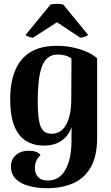

<svg xmlns="http://www.w3.org/2000/svg" viewBox="-20 -774 587 1018"><path d="M229 224Q179 224 135 212.5Q91 201 64.5 175.5Q38 150 38 109Q38 71 64.5 48Q91 25 132 25Q177 25 195 48Q180 61 172.5 79Q165 97 165 117Q165 135 172 150Q179 165 194 174Q209 183 233 183Q296 183 327.5 125Q359 67 359 -25Q359 -39 359 -60.5Q359 -82 360 -100Q343 -53 305.5 -27.5Q268 -2 212 -2Q160 -2 119.5 -26Q79 -50 56.5 -104.5Q34 -159 34 -249Q34 -298 42.5 -341Q51 -384 69 -419Q87 -454 115.5 -479Q144 -504 185 -517.5Q226 -531 280 -531Q324 -531 363.5 -523Q403 -515 437 -500.5Q471 -486 495 -465V-44Q495 55 460.5 114Q426 173 366 198.5Q306 224 229 224ZM254 -65Q280 -65 299 -77.5Q318 -90 331 -113.5Q344 -137 351 -171.5Q358 -206 358 -249L359 -464Q346 -474 327 -479.5Q308 -485 288 -485Q255 -485 234 -468Q213 -451 201.5 -419Q190 -387 185 -340.5Q180 -294 180 -235Q180 -141 195.5 -103Q211 -65 254 -65ZM155 -574Q147 -574 132 -579.5Q117 -585 116 -589L247 -749Q253 -752 267.5 -753Q282 -754 296 -753Q310 -752 316 -749L447 -589Q446 -585 430 -579.5Q414 -574 406 -574L282 -656Z"/></svg>

Font: Arima Thin
Style: Regular
Weight: 100
Designer: Joana Correia and Natanael Gama
Foundry: NDISCOVER
Version: Version 1.101;gftools[0.9.23]